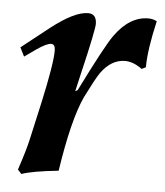

<svg xmlns="http://www.w3.org/2000/svg" viewBox="-42 -507 484 562"><g transform="rotate(5 200.0 -226.0)"><path d="M397 -463Q387 -420 382 -386Q377 -352 377 -326L365 -320Q339 -339 315 -339Q275 -339 245 -298Q238 -288 228 -269.5Q218 -251 204 -223Q172 -154 149 -2Q72 6 41 17L30 5Q50 -55 57 -87L81 -194Q107 -312 107 -351Q107 -370 95 -370Q82 -370 53 -350L19 -326L6 -352L87 -416Q155 -469 195 -469Q220 -469 220 -439Q220 -431 212.5 -394Q205 -357 189 -290L177 -238L184 -242Q252 -379 274 -409Q317 -469 372 -469Q385 -469 397 -463Z"/></g></svg>

Font: GFS Didot
Style: Bold Italic
Weight: 700
Italic angle: -12°
Designer: Designed by Takis Katsoulidis and George D. Matthiopoulos.
Foundry: Designed by Takis Katsoulidis and George D. Matthiopoulos.
Version: Version 1.0